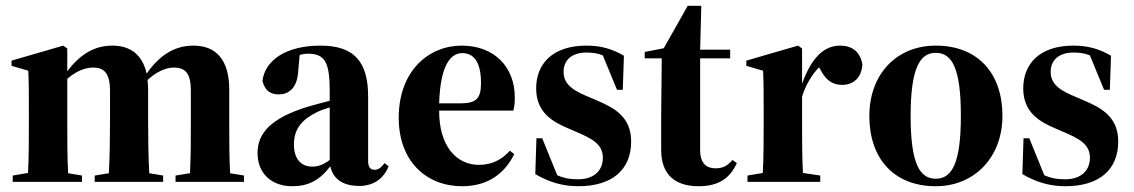

<svg xmlns="http://www.w3.org/2000/svg" viewBox="-20 -630 3926 665"><path d="M24 0H264V-22L216 -30C213 -82 213 -154 213 -209V-357C242 -382 273 -396 302 -396C341 -396 361 -376 361 -316V-209C361 -154 360 -82 357 -30L308 -22V0H545V-22L497 -30C494 -82 493 -154 493 -209V-319C493 -331 492 -343 491 -353C520 -380 553 -396 582 -396C622 -396 641 -376 641 -316V-209C641 -154 641 -82 638 -30L588 -22V0H825V-22L777 -30C774 -82 774 -154 774 -209V-319C774 -426 726 -472 650 -472C586 -472 533 -440 488 -375C473 -442 430 -472 369 -472C308 -472 258 -443 213 -383V-462L199 -472L20 -420V-402L78 -385C80 -340 80 -302 80 -240V-209C80 -154 80 -83 77 -31L24 -22Z M1224 14C1275 14 1309 -12 1326 -54L1312 -65C1299 -48 1290 -42 1276 -42C1263 -42 1255 -52 1255 -72V-296C1255 -418 1205 -472 1090 -472C972 -472 897 -422 889 -349C898 -317 915 -303 946 -303C978 -303 1010 -323 1013 -385L1018 -440C1027 -442 1037 -444 1047 -444C1105 -444 1122 -414 1122 -316V-281C1094 -274 1067 -266 1048 -261C917 -221 872 -168 872 -100C872 -28 922 15 992 15C1045 15 1085 -3 1124 -54C1133 -13 1164 14 1224 14ZM998 -130C998 -186 1029 -218 1079 -242C1088 -247 1103 -252 1122 -258V-76C1099 -59 1083 -53 1061 -53C1025 -53 998 -77 998 -130Z M1581 -446C1620 -446 1646 -417 1646 -342C1646 -287 1628 -272 1573 -272H1501C1505 -403 1540 -446 1581 -446ZM1580 15C1659 15 1723 -19 1761 -96L1746 -108C1719 -78 1685 -59 1639 -59C1559 -59 1501 -126 1501 -246V-247H1758C1762 -264 1763 -273 1763 -293C1763 -397 1693 -472 1579 -472C1466 -472 1361 -386 1361 -222C1361 -70 1458 15 1580 15Z M1983 15C2099 15 2166 -41 2166 -140C2166 -225 2108 -256 2050 -281L2022 -293C1974 -313 1932 -333 1932 -381C1932 -424 1963 -448 2011 -448C2034 -448 2052 -445 2068 -438L2117 -319H2137L2141 -437C2101 -460 2063 -472 2011 -472C1894 -472 1837 -409 1837 -324C1837 -240 1894 -208 1951 -184L1979 -172C2027 -151 2068 -132 2068 -84C2068 -37 2035 -9 1982 -9C1951 -9 1930 -14 1910 -23L1858 -151H1838L1834 -27C1880 0 1927 15 1983 15Z M2400 15C2470 15 2509 -14 2532 -65L2517 -76C2500 -56 2484 -47 2458 -47C2428 -47 2405 -63 2405 -110V-428H2509V-458H2405L2409 -610H2362L2279 -463L2213 -450V-428H2272L2270 -231V-111C2270 -25 2318 15 2400 15Z M2569 0H2821V-22L2761 -31C2758 -83 2758 -154 2758 -209V-295C2770 -336 2794 -374 2817 -397L2823 -386C2843 -348 2868 -336 2897 -336C2933 -336 2964 -358 2967 -407C2959 -452 2930 -472 2890 -472C2833 -472 2790 -429 2758 -340V-462L2744 -472L2565 -420V-402L2623 -385C2625 -340 2625 -302 2625 -240V-209C2625 -154 2625 -83 2622 -31L2569 -22Z M3221 15C3354 15 3452 -84 3452 -229C3452 -376 3367 -472 3221 -472C3086 -472 2991 -374 2991 -228C2991 -82 3075 15 3221 15ZM3221 -11C3166 -11 3134 -62 3134 -228C3134 -394 3166 -447 3221 -447C3277 -447 3308 -395 3308 -229C3308 -64 3277 -11 3221 -11Z M3670 15C3786 15 3853 -41 3853 -140C3853 -225 3795 -256 3737 -281L3709 -293C3661 -313 3619 -333 3619 -381C3619 -424 3650 -448 3698 -448C3721 -448 3739 -445 3755 -438L3804 -319H3824L3828 -437C3788 -460 3750 -472 3698 -472C3581 -472 3524 -409 3524 -324C3524 -240 3581 -208 3638 -184L3666 -172C3714 -151 3755 -132 3755 -84C3755 -37 3722 -9 3669 -9C3638 -9 3617 -14 3597 -23L3545 -151H3525L3521 -27C3567 0 3614 15 3670 15Z"/></svg>

Font: Source Serif 4 Display
Style: Bold
Weight: 700
Designer: Frank Grießhammer
Foundry: Adobe Systems Incorporated
Version: Version 4.004;hotconv 1.0.117;makeotfexe 2.5.65602